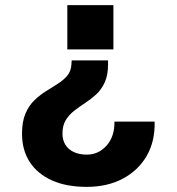

<svg xmlns="http://www.w3.org/2000/svg" viewBox="-20 -576 690 750"><path d="M402 -340V-324Q402 -282 389 -254Q376 -226 356 -207.5Q336 -189 313 -174Q290 -159 270 -143.5Q250 -128 237 -107Q224 -86 224 -54Q224 -29 235.5 -10.5Q247 8 268.5 18Q290 28 319 28Q365 28 396.5 -7.5Q428 -43 427 -101H584Q586 -24 553 33Q520 90 459.5 122Q399 154 319 154Q239 154 182.5 128.5Q126 103 96 56.5Q66 10 66 -54Q66 -101 79.5 -132.5Q93 -164 114.5 -184.5Q136 -205 160 -220Q184 -235 206 -249Q228 -263 242.5 -280Q257 -297 259 -324L260 -340ZM423 -556V-383H243V-556Z"/></svg>

Font: Azeret Mono
Style: Bold
Weight: 700
Designer: Martin Vácha
Foundry: Displaay
Version: Version 1.002